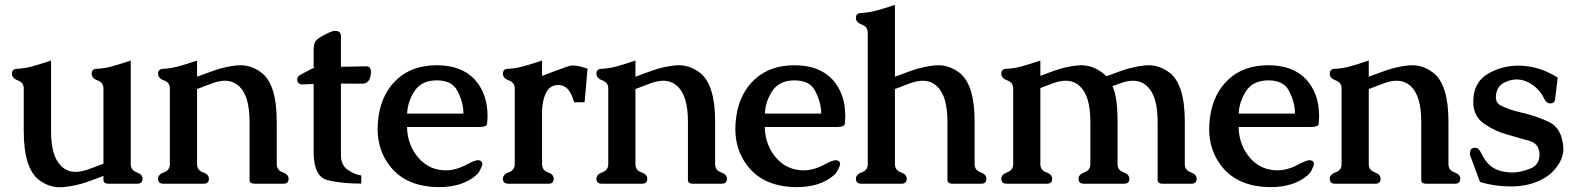

<svg xmlns="http://www.w3.org/2000/svg" viewBox="-20 -749 6498 793"><path d="M520 -71.3Q520 -45.9 544.4 -37.4Q568.8 -28.8 568.8 -10.3Q568.8 9.8 546.4 9.8H427.7Q407.2 9.8 407.2 -6.3V-22.5Q397.9 -19 377 -11Q356 -2.9 337.4 3.4Q291 19 241.7 23.9Q233.9 24.4 227.1 24.4Q181.6 24.4 141.6 -5.4Q78.1 -53.7 78.1 -207.5V-383.8Q78.1 -408.2 53.7 -417Q29.3 -425.8 29.3 -444.8Q29.3 -464.8 51.3 -464.8Q81.5 -466.3 112.1 -474.6Q142.6 -482.9 190.9 -499V-207.5Q190.9 -103.5 232.4 -63.5Q257.3 -39.1 292.5 -39.1Q313.5 -39.1 339.8 -47.9Q349.1 -50.8 365.7 -57.1Q382.3 -63.5 393.6 -67.9Q396.5 -68.8 401.9 -70.8L407.2 -72.8V-383.8Q407.2 -408.2 382.8 -417Q358.4 -425.8 358.4 -444.8Q358.4 -464.8 380.4 -464.8Q410.6 -466.3 441.2 -474.6Q471.7 -482.9 520 -499Z M793.9 -432.1Q803.7 -435.5 824.2 -443.4Q844.7 -451.2 863.3 -457.5Q910.2 -474.1 960 -479Q966.8 -479.5 973.6 -479.5Q1019.5 -479.5 1060.1 -448.7Q1123 -400.4 1123 -247.1V-71.3Q1123 -45.9 1147.5 -37.4Q1171.9 -28.8 1171.9 -10.3Q1171.9 9.8 1149.9 9.8H1031.2Q1010.7 9.8 1010.7 -6.3V-247.1Q1010.7 -350.6 969.2 -391.1Q944.3 -415.5 909.2 -415.5Q888.2 -415.5 862.8 -407.2Q852.1 -403.3 835.7 -397.2Q819.3 -391.1 807.1 -386.2Q795.9 -382.3 793.9 -381.3V-71.3Q793.9 -45.9 818.4 -37.4Q842.8 -28.8 842.8 -10.3Q842.8 9.8 820.8 9.8H655.3Q632.8 9.8 632.8 -10.3Q632.8 -28.8 657.2 -37.4Q681.6 -45.9 681.6 -71.3V-383.8Q681.6 -408.2 657.2 -417Q632.8 -425.8 632.8 -444.8Q632.8 -464.8 654.8 -464.8Q685.1 -466.3 715.6 -474.6Q746.1 -482.9 793.9 -499Z M1275.4 -402.3Q1269.5 -402.3 1232.4 -400.4H1229.5Q1208.5 -400.4 1207.5 -419.9V-420.9Q1207.5 -434.1 1223.1 -441.4Q1232.4 -445.8 1262.7 -462.4Q1270.5 -466.3 1278.8 -469.7Q1280.3 -470.2 1280.3 -470.7Q1280.3 -471.2 1275.4 -471.2V-544.9Q1275.4 -572.8 1287.6 -584.2Q1299.8 -595.7 1337.4 -613.8Q1353.5 -621.6 1364.7 -621.6Q1388.2 -621.6 1388.2 -599.1V-473.1L1492.2 -475.1H1492.7Q1512.2 -475.1 1512.2 -452.6Q1512.2 -445.3 1510.3 -434.6Q1503.4 -403.3 1476.1 -403.3L1388.2 -403.8V-107.4Q1388.2 -67.4 1415.8 -47.9Q1443.4 -28.3 1472.2 -24.4V9.3Q1385.3 9.3 1330.3 -5.9Q1275.4 -21 1275.4 -122.1Z M1543.9 -271Q1558.1 -364.3 1619.6 -421.4Q1681.2 -478.5 1781.7 -479.5H1783.7Q1885.7 -479.5 1940.4 -420.9Q1993.7 -362.3 1993.7 -270Q1993.2 -250 1991.7 -237.3Q1990.2 -224.6 1960 -224.6H1661.1Q1662.6 -157.7 1699 -108.6Q1735.4 -59.6 1789.1 -48.8Q1804.7 -45.4 1820.8 -45.4Q1863.8 -45.4 1910.2 -70.8Q1941.4 -87.4 1954.6 -87.4Q1961.4 -87.4 1967.3 -83.5Q1972.2 -78.6 1972.2 -72.3Q1972.2 -64 1964.8 -50.8Q1958.5 -37.6 1954.3 -33.2Q1950.2 -28.8 1946.8 -25.4Q1889.6 23.9 1793 23.9Q1658.2 22.9 1591.3 -62Q1539.6 -127.4 1539.6 -216.3Q1539.6 -242.7 1543.9 -271ZM1661.6 -279.8H1894Q1894 -327.6 1868.2 -375.5Q1845.7 -417 1784.7 -417H1779.3Q1718.3 -415 1690.7 -370.8Q1663.1 -326.7 1661.6 -279.8Z M2218.8 -290.5V-71.3Q2218.8 -45.9 2242.9 -37.4Q2267.1 -28.8 2267.1 -10.3Q2267.1 9.8 2245.1 9.8H2079.6Q2057.1 9.8 2057.1 -10.3Q2057.1 -28.8 2081.5 -37.4Q2106 -45.9 2106 -71.3V-383.8Q2106 -408.2 2081.5 -417Q2057.1 -425.8 2057.1 -444.8Q2057.1 -464.8 2079.1 -464.8Q2109.4 -466.3 2139.9 -474.6Q2170.4 -482.9 2218.8 -499V-435.5L2269.5 -454.6Q2307.1 -468.8 2328.6 -476.1Q2337.4 -478.5 2348.1 -478.5Q2368.7 -478.5 2406.7 -465.3L2394.5 -326.7H2351.1Q2332 -397.9 2287.6 -397.9Q2282.7 -397.9 2278.3 -397.5Q2248.5 -394 2234.4 -364Q2220.2 -334 2218.8 -290.5Z M2604.5 -432.1Q2614.3 -435.5 2634.8 -443.4Q2655.3 -451.2 2673.8 -457.5Q2720.7 -474.1 2770.5 -479Q2777.3 -479.5 2784.2 -479.5Q2830.1 -479.5 2870.6 -448.7Q2933.6 -400.4 2933.6 -247.1V-71.3Q2933.6 -45.9 2958 -37.4Q2982.4 -28.8 2982.4 -10.3Q2982.4 9.8 2960.4 9.8H2841.8Q2821.3 9.8 2821.3 -6.3V-247.1Q2821.3 -350.6 2779.8 -391.1Q2754.9 -415.5 2719.7 -415.5Q2698.7 -415.5 2673.3 -407.2Q2662.6 -403.3 2646.2 -397.2Q2629.9 -391.1 2617.7 -386.2Q2606.4 -382.3 2604.5 -381.3V-71.3Q2604.5 -45.9 2628.9 -37.4Q2653.3 -28.8 2653.3 -10.3Q2653.3 9.8 2631.3 9.8H2465.8Q2443.4 9.8 2443.4 -10.3Q2443.4 -28.8 2467.8 -37.4Q2492.2 -45.9 2492.2 -71.3V-383.8Q2492.2 -408.2 2467.8 -417Q2443.4 -425.8 2443.4 -444.8Q2443.4 -464.8 2465.3 -464.8Q2495.6 -466.3 2526.1 -474.6Q2556.6 -482.9 2604.5 -499Z M3021.5 -271Q3035.6 -364.3 3097.2 -421.4Q3158.7 -478.5 3259.3 -479.5H3261.2Q3363.3 -479.5 3418 -420.9Q3471.2 -362.3 3471.2 -270Q3470.7 -250 3469.2 -237.3Q3467.8 -224.6 3437.5 -224.6H3138.7Q3140.1 -157.7 3176.5 -108.6Q3212.9 -59.6 3266.6 -48.8Q3282.2 -45.4 3298.3 -45.4Q3341.3 -45.4 3387.7 -70.8Q3418.9 -87.4 3432.1 -87.4Q3439 -87.4 3444.8 -83.5Q3449.7 -78.6 3449.7 -72.3Q3449.7 -64 3442.4 -50.8Q3436 -37.6 3431.9 -33.2Q3427.7 -28.8 3424.3 -25.4Q3367.2 23.9 3270.5 23.9Q3135.7 22.9 3068.8 -62Q3017.1 -127.4 3017.1 -216.3Q3017.1 -242.7 3021.5 -271ZM3139.2 -279.8H3371.6Q3371.6 -327.6 3345.7 -375.5Q3323.2 -417 3262.2 -417H3256.8Q3195.8 -415 3168.2 -370.8Q3140.6 -326.7 3139.2 -279.8Z M3676.3 -71.3Q3676.3 -45.9 3700.7 -37.4Q3725.1 -28.8 3725.1 -10.3Q3725.1 9.8 3703.1 9.8H3537.6Q3515.1 9.8 3515.1 -10.3Q3515.1 -28.8 3539.6 -37.4Q3564 -45.9 3564 -71.3V-613.8Q3564 -638.7 3539.6 -647.5Q3515.1 -656.2 3515.1 -675.3Q3515.1 -695.3 3537.1 -695.3Q3567.4 -696.8 3597.9 -704.8Q3628.4 -712.9 3676.3 -729V-432.1Q3686 -435.5 3706.5 -443.4Q3727.1 -451.2 3745.6 -457.5Q3792.5 -474.1 3842.3 -479Q3849.1 -479.5 3856 -479.5Q3901.9 -479.5 3942.4 -448.7Q4005.4 -400.4 4005.4 -247.1V-71.3Q4005.4 -45.9 4029.8 -37.4Q4054.2 -28.8 4054.2 -10.3Q4054.2 9.8 4032.2 9.8H3913.6Q3893.1 9.8 3893.1 -6.3V-247.1Q3893.1 -350.6 3851.6 -391.1Q3826.7 -415.5 3791.5 -415.5Q3770.5 -415.5 3745.1 -407.2Q3734.4 -403.3 3718 -397.2Q3701.7 -391.1 3689.5 -386.2Q3678.2 -382.3 3676.3 -381.3Z M4276.9 -436Q4282.7 -438 4301 -444.8Q4319.3 -451.7 4335.9 -457.5Q4382.8 -474.1 4432.6 -479Q4439.5 -479.5 4446.3 -479.5Q4492.2 -479.5 4532.7 -448.7Q4546.9 -437.5 4549.8 -434.1Q4562 -438.5 4579.8 -445.1Q4597.7 -451.7 4613.8 -457.5Q4660.6 -473.6 4710 -479Q4717.3 -479.5 4724.1 -479.5Q4769.5 -479.5 4810.1 -449.2Q4873.5 -400.4 4873.5 -247.1V-71.3Q4873.5 -45.9 4897.9 -37.4Q4922.4 -28.8 4922.4 -10.3Q4922.4 9.8 4899.9 9.8H4781.2Q4761.2 9.8 4761.2 -6.3V-247.1Q4761.2 -350.6 4719.7 -391.1Q4694.8 -415.5 4659.7 -415.5Q4638.7 -415.5 4613.3 -407.2Q4603.5 -403.8 4589.6 -398.7Q4575.7 -393.6 4574.7 -393.1Q4595.7 -349.6 4595.7 -247.1V-71.3Q4595.7 -45.9 4620.1 -37.4Q4644.5 -28.8 4644.5 -10.3Q4644.5 9.8 4622.6 9.8H4457Q4434.6 9.8 4434.6 -10.3Q4434.6 -28.8 4459 -37.4Q4483.4 -45.9 4483.4 -71.3V-247.1Q4483.4 -350.6 4441.9 -391.1Q4417 -415.5 4381.8 -415.5Q4360.8 -415.5 4335 -407.2Q4318.4 -401.4 4302 -395Q4285.6 -388.7 4276.9 -385.3V-71.3Q4276.9 -45.9 4301.3 -37.4Q4325.7 -28.8 4325.7 -10.3Q4325.7 9.8 4303.7 9.8H4138.2Q4115.7 9.8 4115.7 -10.3Q4115.7 -28.8 4140.1 -37.4Q4164.6 -45.9 4164.6 -71.3V-383.8Q4164.6 -408.2 4140.1 -417Q4115.7 -425.8 4115.7 -444.8Q4115.7 -464.8 4137.7 -464.8Q4168 -466.3 4198.5 -474.6Q4229 -482.9 4276.9 -499Z M4978.5 -271Q4992.7 -364.3 5054.2 -421.4Q5115.7 -478.5 5216.3 -479.5H5218.3Q5320.3 -479.5 5375 -420.9Q5428.2 -362.3 5428.2 -270Q5427.7 -250 5426.3 -237.3Q5424.8 -224.6 5394.5 -224.6H5095.7Q5097.2 -157.7 5133.5 -108.6Q5169.9 -59.6 5223.6 -48.8Q5239.3 -45.4 5255.4 -45.4Q5298.3 -45.4 5344.7 -70.8Q5376 -87.4 5389.2 -87.4Q5396 -87.4 5401.9 -83.5Q5406.7 -78.6 5406.7 -72.3Q5406.7 -64 5399.4 -50.8Q5393.1 -37.6 5388.9 -33.2Q5384.8 -28.8 5381.3 -25.4Q5324.2 23.9 5227.5 23.9Q5092.8 22.9 5025.9 -62Q4974.1 -127.4 4974.1 -216.3Q4974.1 -242.7 4978.5 -271ZM5096.2 -279.8H5328.6Q5328.6 -327.6 5302.7 -375.5Q5280.3 -417 5219.2 -417H5213.9Q5152.8 -415 5125.2 -370.8Q5097.7 -326.7 5096.2 -279.8Z M5633.3 -432.1Q5643.1 -435.5 5663.6 -443.4Q5684.1 -451.2 5702.6 -457.5Q5749.5 -474.1 5799.3 -479Q5806.2 -479.5 5813 -479.5Q5858.9 -479.5 5899.4 -448.7Q5962.4 -400.4 5962.4 -247.1V-71.3Q5962.4 -45.9 5986.8 -37.4Q6011.2 -28.8 6011.2 -10.3Q6011.2 9.8 5989.3 9.8H5870.6Q5850.1 9.8 5850.1 -6.3V-247.1Q5850.1 -350.6 5808.6 -391.1Q5783.7 -415.5 5748.5 -415.5Q5727.5 -415.5 5702.1 -407.2Q5691.4 -403.3 5675 -397.2Q5658.7 -391.1 5646.5 -386.2Q5635.3 -382.3 5633.3 -381.3V-71.3Q5633.3 -45.9 5657.7 -37.4Q5682.1 -28.8 5682.1 -10.3Q5682.1 9.8 5660.2 9.8H5494.6Q5472.2 9.8 5472.2 -10.3Q5472.2 -28.8 5496.6 -37.4Q5521 -45.9 5521 -71.3V-383.8Q5521 -408.2 5496.6 -417Q5472.2 -425.8 5472.2 -444.8Q5472.2 -464.8 5494.1 -464.8Q5524.4 -466.3 5554.9 -474.6Q5585.4 -482.9 5633.3 -499Z M6266.1 -477.5Q6341.3 -473.6 6413.6 -428.7L6402.8 -337.9Q6400.4 -321.8 6382.8 -321.8H6380.9Q6366.7 -322.8 6358.9 -339.8Q6342.8 -374.5 6311.8 -397Q6280.8 -419.4 6246.1 -420.9H6244.6Q6217.8 -420.9 6191.9 -407.2Q6166.5 -394 6160.6 -366.2Q6158.2 -356 6158.2 -348.1Q6158.2 -322.8 6179.7 -312.5Q6212.9 -295.9 6257.3 -285.6Q6321.8 -271.5 6376.7 -245.8Q6431.6 -220.2 6437 -138.2V-133.3Q6437 -94.7 6407.2 -56.2Q6375 -14.2 6314 6.8Q6276.4 19.5 6231 21H6217.3Q6155.3 21 6092.8 2.9L6050.8 -110.8L6052.2 -122.6Q6053.2 -138.7 6073.2 -138.7H6075.7Q6087.9 -136.2 6095.7 -120.6Q6117.2 -74.7 6146.7 -56.4Q6176.3 -38.1 6221.7 -36.6H6227.5Q6259.3 -36.6 6298.3 -51.8Q6336.9 -66.9 6338.4 -106.4V-109.4Q6338.4 -155.3 6296.9 -167Q6245.1 -181.6 6206.1 -192.9Q6155.8 -206.5 6111.3 -236.8Q6064.9 -268.1 6064.9 -328.1V-330.6Q6065.4 -411.1 6128.9 -446.3Q6185.1 -478 6253.4 -478Q6259.8 -478 6266.1 -477.5Z"/></svg>

Font: Caudex
Style: Bold
Weight: 700
Version: Version 1.01